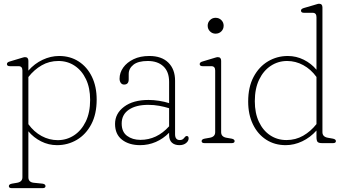

<svg xmlns="http://www.w3.org/2000/svg" viewBox="-20 -744 1794 998"><path d="M127.5 -428V-377Q159.5 -413.5 201.5 -433.2Q243.5 -453 287.5 -453Q345 -453 389 -424.5Q433 -396 457.8 -345Q482.5 -294 482.5 -226.5Q482.5 -151 454.5 -98Q426.5 -45 379.5 -17.2Q332.5 10.5 276.5 10.5Q232.5 10.5 193.5 -9.2Q154.5 -29 127.5 -61.5V177.5Q127.5 203 155.5 206L200 210.5Q216.5 212.5 216.5 223.5Q216.5 234 201 234H41.5Q26 234 26 223.5Q26 213.5 42.5 210.5L69 206Q96.5 201 96.5 177.5V-377.5Q96.5 -400 76.5 -400H31.5Q16 -400 16 -411Q16 -420.5 31 -424.5L82.5 -440Q91.5 -442.5 98.5 -444.8Q105.5 -447 110 -447Q127.5 -447 127.5 -428ZM283.5 -427Q236 -427 196.8 -404.5Q157.5 -382 127.5 -343.5V-98.5Q156.5 -58.5 196.2 -37Q236 -15.5 280 -15.5Q326.5 -15.5 364.8 -40.5Q403 -65.5 425.8 -112.2Q448.5 -159 448.5 -225Q448.5 -287 427 -332.2Q405.5 -377.5 368.2 -402.2Q331 -427 283.5 -427Z M578 -100Q578 -154 625 -189.2Q672 -224.5 752 -224.5Q778.5 -224.5 807 -220Q835.5 -215.5 859 -208V-318.5Q859 -371.5 829.2 -399.2Q799.5 -427 748 -427Q698 -427 673.5 -407.5Q649 -388 649 -359.5V-331.5Q649 -304.5 625 -304.5Q614 -304.5 607.8 -313.2Q601.5 -322 601.5 -335Q601.5 -366 620.5 -392.8Q639.5 -419.5 674 -436.2Q708.5 -453 756.5 -453Q820 -453 855 -418.5Q890 -384 890 -324.5V-46Q890 -16 915 -16Q929.5 -16 937.5 -27.5Q940.5 -31 943.5 -34Q946.5 -37 950.5 -37Q960.5 -37 960.5 -25Q960.5 -11 947 -0.2Q933.5 10.5 912.5 10.5Q887.5 10.5 873.2 -2.8Q859 -16 859 -43V-54Q828.5 -23 790 -6.2Q751.5 10.5 708.5 10.5Q650.5 10.5 614.2 -17.8Q578 -46 578 -100ZM612.5 -102Q612.5 -58.5 640.5 -37.8Q668.5 -17 710 -17Q795.5 -17 859 -87.5V-181.5Q835 -189 807.8 -194Q780.5 -199 750.5 -199Q687 -199 649.8 -173.8Q612.5 -148.5 612.5 -102Z M1100.5 -569Q1083.5 -569 1071.5 -581Q1059.5 -593 1059.5 -610.5Q1059.5 -627.5 1071.5 -639.5Q1083.5 -651.5 1100.5 -651.5Q1118.5 -651.5 1130.5 -639.5Q1142.5 -627.5 1142.5 -610.5Q1142.5 -593 1130.5 -581Q1118.5 -569 1100.5 -569ZM1129.5 -428V-57Q1129.5 -33 1157 -28L1183 -23.5Q1199.5 -20.5 1199.5 -10.5Q1199.5 0 1184 0H1043.5Q1028 0 1028 -10.5Q1028 -20.5 1044.5 -23.5L1070.5 -28Q1098.5 -33 1098.5 -57V-377.5Q1098.5 -400 1078.5 -400H1033.5Q1018 -400 1018 -411Q1018 -420.5 1033 -424.5L1084.5 -440Q1093.5 -442.5 1100.5 -444.8Q1107.5 -447 1112 -447Q1129.5 -447 1129.5 -428Z M1270 -216.5Q1270 -291.5 1298.2 -344.5Q1326.5 -397.5 1373.2 -425.2Q1420 -453 1476 -453Q1520 -453 1559 -433.5Q1598 -414 1625 -381.5V-655Q1625 -677.5 1605 -677.5H1560Q1544.5 -677.5 1544.5 -689Q1544.5 -698 1560 -702.5L1611.5 -717.5Q1620 -720 1627 -722.2Q1634 -724.5 1638.5 -724.5Q1656 -724.5 1656 -705.5V-57Q1656 -33 1684 -28L1709.5 -23.5Q1726 -20.5 1726 -10.5Q1726 0 1710.5 0H1655Q1637 0 1631 -6.2Q1625 -12.5 1625 -32.5V-65.5Q1593 -29.5 1551 -9.5Q1509 10.5 1465 10.5Q1407.5 10.5 1363.5 -18Q1319.5 -46.5 1294.8 -97.5Q1270 -148.5 1270 -216.5ZM1304.5 -218Q1304.5 -156 1325.8 -110.8Q1347 -65.5 1384.2 -40.8Q1421.5 -16 1469 -16Q1516.5 -16 1555.8 -38.5Q1595 -61 1625 -99V-344Q1596 -384 1556.2 -405.5Q1516.5 -427 1472.5 -427Q1426 -427 1387.8 -402Q1349.5 -377 1327 -330.2Q1304.5 -283.5 1304.5 -218Z"/></svg>

Font: Fraunces 72pt S100 Thin
Style: Regular
Weight: 100
Version: Version 1.000; ttfautohint (v1.8.3)